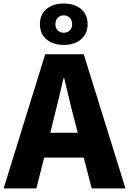

<svg xmlns="http://www.w3.org/2000/svg" viewBox="-28 -1045 716 1065"><path d="M326.2 -960Q305.7 -960 292.5 -946.3Q279.3 -932.6 279.3 -911.1Q279.3 -888.7 292.5 -876Q305.7 -863.3 326.2 -863.3Q345.7 -863.3 358.9 -876Q372.1 -888.7 372.1 -911.1Q372.1 -932.6 358.9 -946.3Q345.7 -960 326.2 -960ZM326.2 -795.9Q265.6 -795.9 229.5 -827.1Q193.4 -858.4 193.4 -911.1Q193.4 -963.9 229.5 -994.6Q265.6 -1025.4 326.2 -1025.4Q385.7 -1025.4 421.9 -994.6Q458 -963.9 458 -911.1Q458 -858.4 421.9 -827.1Q385.7 -795.9 326.2 -795.9ZM251 -308.6H403.3L386.7 -372.1Q376 -411.1 356.4 -493.7Q336.9 -576.2 328.1 -611.3H324.2Q304.7 -523.4 266.6 -372.1ZM480.5 0 436.5 -170.9H216.8L173.8 0H-7.8L222.7 -744.1H436.5L668 0Z"/></svg>

Font: Gen Shin Gothic Heavy
Style: Bold
Weight: 900
Designer: [Source Han Sans]
Ryoko NISHIZUKA  (kana & ideographs); Paul D. Hunt (Latin, Greek & Cyrillic); Wenlong ZHANG  (bopomofo
Version: Version 1.002.20150607